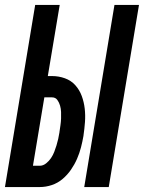

<svg xmlns="http://www.w3.org/2000/svg" viewBox="-36 -755 581 775"><path d="M304 0 426 -735H525L403 0ZM-16 0 106 -735H205L157 -448H174Q201 -448 226 -439Q251 -430 268 -411Q285 -392 294 -367.5Q303 -343 306 -316.5Q309 -290 307 -262.5Q305 -235 301 -208V-207Q297 -184 291 -160.5Q285 -137 275 -114Q265 -91 250.5 -70Q236 -49 216.5 -32.5Q197 -16 173 -8Q149 0 125 0ZM97 -86H125Q138 -86 150 -95.5Q162 -105 170 -117Q178 -129 183 -142Q188 -155 192 -168Q196 -181 199 -194.5Q202 -208 204 -221V-222Q206 -236 208 -249.5Q210 -263 210.5 -276.5Q211 -290 210.5 -303Q210 -316 206.5 -328.5Q203 -341 195.5 -351.5Q188 -362 174 -362H143Z"/></svg>

Font: Iosevka SS04 Semibold Oblique
Style: Regular
Weight: 600
Italic angle: -9°
Monospace: yes
Designer: Belleve Invis
Foundry: Belleve Invis
Version: Version 19.0.0; ttfautohint (v1.8.4)